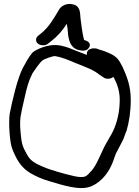

<svg xmlns="http://www.w3.org/2000/svg" viewBox="-20 -908 706 975"><path d="M528 -508C538 -508 550 -512 556 -518C574 -484 588 -448 588 -402C588 -348 578 -300 561 -258C545 -218 519 -186 501 -144C481 -102 464 -56 433 -29V-28C420 -15 414 -9 393 -9C383 -9 372 -10 359 -13C327 -20 295 -29 264 -38H263V-39C228 -48 199 -60 168 -75C140 -90 127 -104 114 -129C94 -165 89 -180 84 -241C81 -275 82 -301 85 -319C88 -338 95 -369 104 -408C118 -471 125 -495 145 -536C160 -557 180 -589 198 -603H199C204 -608 251 -625 260 -623C296 -617 331 -602 363 -588C411 -569 458 -553 488 -526H489L504 -516C510 -511 518 -508 528 -508ZM354 -655C331 -665 299 -677 268 -679C225 -683 165 -659 145 -641C127 -621 109 -587 96 -563C69 -511 42 -397 29 -329V-328C23 -285 29 -182 43 -150C64 -98 86 -58 134 -29C163 -12 197 3 237 14L288 29C318 37 357 47 393 47C413 47 429 44 446 37C499 13 534 -36 552 -83L568 -127C581 -152 594 -176 606 -200C611 -213 616 -227 621 -241H622C636 -290 644 -341 644 -402C644 -471 624 -521 602 -569C585 -600 579 -618 535 -638C515 -647 498 -653 485 -656L468 -662H467C459 -663 450 -663 441 -660C423 -655 419 -640 422 -629C399 -638 375 -646 354 -655ZM199 -678C211 -678 219 -682 225 -687L240 -699C271 -723 298 -753 319 -787C320 -780 322 -773 323 -763C326 -725 328 -667 379 -654C399 -649 423 -648 433 -668C445 -690 423 -701 407 -705C399 -734 393 -780 389 -813C386 -835 391 -872 357 -884C348 -887 340 -888 332 -888C307 -887 289 -874 281 -861C254 -816 229 -770 188 -738L172 -725C167 -720 163 -714 163 -706C163 -690 178 -678 199 -678Z"/></svg>

Font: Stray Cat
Style: BdExt
Weight: 700
Version: Version 1.0